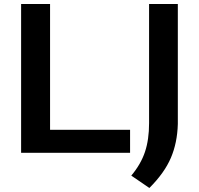

<svg xmlns="http://www.w3.org/2000/svg" viewBox="-20 -760 990 955"><path d="M85 0V-740H229V-114.5H627V0ZM633 113.5Q680.5 57 701 -4.2Q721.5 -65.5 721.5 -147.5V-740H864.5V-143.5Q862 -50 830 25Q798 100 723 175Z"/></svg>

Font: Encode Sans Expanded SemiBold
Style: Regular
Weight: 600
Width: 7
Designer: Multiple Designers
Foundry: Impallari Type
Version: Version 2.000